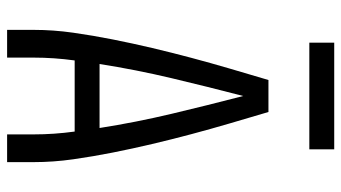

<svg xmlns="http://www.w3.org/2000/svg" viewBox="-230 -730 960 540"><g transform="rotate(90 250.0 -460.0)"><path d="M64 0V-74Q64 -130 72 -186Q80 -242 91 -297.5Q102 -353 115 -408Q128 -463 142.5 -517.5Q157 -572 173 -626.5Q189 -681 205 -735H295Q311 -681 327 -626.5Q343 -572 357.5 -517.5Q372 -463 385 -408Q398 -353 409 -297.5Q420 -242 428 -186Q436 -130 436 -74V0H358V-74Q358 -103 356 -132Q354 -161 350 -190H150Q146 -161 144 -132Q142 -103 142 -74V0ZM340 -260Q324 -362 300 -463Q276 -564 250 -664Q224 -564 200 -463Q176 -362 160 -260ZM100 -850V-920H400V-850Z"/></g></svg>

Font: Zed Mono
Style: Regular
Weight: 400
Monospace: yes
Designer: Belleve Invis
Foundry: Belleve Invis
Version: Version 1.0.0; ttfautohint (v1.8.4)